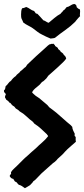

<svg xmlns="http://www.w3.org/2000/svg" viewBox="-30 -944 431 985"><path d="M245.1 -719.7Q247.1 -715.8 249.5 -714.4Q252 -712.9 252.9 -708Q259.8 -703.1 263.7 -700.7Q267.6 -698.2 268.6 -692.4Q277.3 -685.5 278.8 -683.6Q280.3 -681.6 281.2 -678.7Q286.1 -674.8 290.5 -671.9Q294.9 -668.9 296.9 -663.1Q304.7 -656.2 306.6 -652.3Q308.6 -648.4 309.6 -643.6Q305.7 -636.7 293.9 -625Q282.2 -613.3 267.6 -600.1Q252.9 -586.9 239.3 -574.7Q225.6 -562.5 217.8 -555.7Q215.8 -551.8 212.9 -548.8Q210 -545.9 208 -542Q202.1 -537.1 197.3 -531.7Q192.4 -526.4 185.5 -523.4Q175.8 -509.8 158.2 -496.6Q140.6 -483.4 134.8 -470.7Q135.7 -467.8 139.2 -464.8Q142.6 -461.9 144.5 -460Q152.3 -452.1 163.1 -445.8Q173.8 -439.5 181.6 -431.6Q189.5 -424.8 197.3 -418.5Q205.1 -412.1 212.9 -405.3Q216.8 -401.4 222.7 -393.6Q232.4 -385.7 241.7 -379.4Q251 -373 259.8 -365.2Q278.3 -349.6 295.9 -333.5Q313.5 -317.4 333 -301.8L340.8 -293Q340.8 -285.2 345.2 -274.9Q349.6 -264.6 353.5 -257.8Q351.6 -248 354 -245.6Q356.4 -243.2 358.4 -241.2Q357.4 -222.7 359.4 -216.8Q342.8 -202.1 328.6 -189.9Q314.5 -177.7 303.7 -166Q294.9 -155.3 285.6 -147Q276.4 -138.7 265.6 -128.9Q259.8 -121.1 255.9 -118.2Q249 -111.3 242.2 -107.4Q230.5 -96.7 219.2 -86.9Q208 -77.1 197.3 -67.4Q189.5 -60.5 182.6 -54.2Q175.8 -47.9 168.9 -40Q163.1 -34.2 155.8 -26.4Q148.4 -18.6 140.6 -13.7Q137.7 -7.8 132.8 -3.4Q127.9 1 124 5.9Q117.2 9.8 111.3 13.7Q105.5 17.6 97.7 21.5Q89.8 15.6 82.5 10.7Q75.2 5.9 66.4 3.9Q60.5 -1 57.6 -5.9Q54.7 -10.7 46.9 -12.7Q44.9 -15.6 42.5 -19Q40 -22.5 38.1 -26.4Q26.4 -27.3 19.5 -41Q21.5 -46.9 24.9 -49.8Q28.3 -52.7 26.4 -60.5Q32.2 -70.3 40.5 -77.6Q48.8 -85 56.6 -92.8Q65.4 -100.6 72.8 -108.9Q80.1 -117.2 88.9 -125Q93.8 -129.9 98.6 -134.3Q103.5 -138.7 109.4 -143.6Q120.1 -154.3 131.3 -163.6Q142.6 -172.9 154.3 -183.6Q169.9 -199.2 186.5 -213.4Q203.1 -227.5 216.8 -245.1Q215.8 -249 213.9 -250.5Q211.9 -252 210.9 -254.9Q195.3 -269.5 180.2 -283.7Q165 -297.9 147.5 -308.6Q141.6 -314.5 139.6 -318.4Q122.1 -331.1 106 -346.7Q89.8 -362.3 70.3 -373Q66.4 -377.9 61 -381.3Q55.7 -384.8 50.8 -387.7Q47.9 -392.6 44.4 -396Q41 -399.4 36.1 -401.4Q28.3 -408.2 25.9 -412.6Q23.4 -417 17.6 -418Q15.6 -422.9 11.2 -425.8Q6.8 -428.7 2 -432.6Q0 -438.5 -3.9 -442.4Q-4.9 -450.2 -2.9 -453.6Q-1 -457 0 -459Q-1 -464.8 -5.4 -467.8Q-9.8 -470.7 -9.8 -477.5Q-9.8 -481.4 -7.3 -482.9Q-4.9 -484.4 -3.9 -487.3L-1 -502Q6.8 -507.8 12.2 -516.1Q17.6 -524.4 26.4 -529.3Q36.1 -543.9 50.8 -553.7Q55.7 -561.5 63 -566.4Q70.3 -571.3 75.2 -579.1Q83 -584 88.4 -589.8Q93.8 -595.7 101.6 -600.6Q103.5 -604.5 106 -606.9Q108.4 -609.4 109.4 -612.3Q135.7 -637.7 155.8 -656.2Q175.8 -674.8 197.3 -693.4Q203.1 -698.2 209 -704.1Q214.8 -710 221.7 -714.8Q223.6 -716.8 226.6 -716.8Q229.5 -716.8 232.4 -718.8Q244.1 -718.8 245.1 -719.7ZM89.8 -828.1Q86.9 -835.9 84.5 -840.3Q82 -844.7 80.6 -848.1Q79.1 -851.6 78.6 -856.4Q78.1 -861.3 78.1 -870.1Q78.1 -877 79.1 -887.2Q80.1 -897.5 85 -902.3Q90.8 -902.3 95.2 -904.3Q99.6 -906.2 104.5 -908.2Q115.2 -904.3 124.5 -897.5Q133.8 -890.6 144.5 -887.7Q149.4 -882.8 151.4 -878.4Q153.3 -874 162.1 -873Q169.9 -865.2 177.2 -856.9Q184.6 -848.6 192.4 -839.8Q200.2 -837.9 206.1 -833.5Q211.9 -829.1 219.7 -827.1Q231.4 -836.9 249 -851.6Q266.6 -866.2 280.3 -873Q283.2 -877.9 287.6 -881.3Q292 -884.8 293.9 -889.6Q298.8 -891.6 303.7 -897.5Q308.6 -903.3 311.5 -907.2Q322.3 -909.2 331.1 -915.5Q339.8 -921.9 350.6 -923.8Q363.3 -920.9 363.3 -907.2Q371.1 -898.4 379.9 -895.5Q381.8 -887.7 380.4 -876.5Q378.9 -865.2 380.9 -861.3Q376 -856.4 371.6 -851.6Q367.2 -846.7 362.3 -840.8Q360.4 -838.9 358.9 -836.4Q357.4 -834 355.5 -832Q333 -809.6 305.2 -790Q277.3 -770.5 252 -750Q247.1 -748 241.2 -747.6Q235.4 -747.1 229.5 -746.1Q218.8 -750 206.1 -756.3Q193.4 -762.7 185.5 -766.6Q172.9 -772.5 161.1 -781.7Q149.4 -791 138.7 -798.8Q127 -806.6 114.3 -813Q101.6 -819.3 89.8 -828.1Z"/></svg>

Font: Caesar Dressing
Style: Regular
Weight: 400
Designer: Dathan Boardman
Foundry: Open Window
Version: Version 1.000